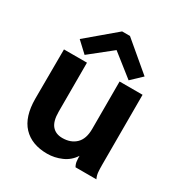

<svg xmlns="http://www.w3.org/2000/svg" viewBox="-165 -803 879 933"><g transform="rotate(30 275.0 -336.5)"><path d="M232 12Q145 12 97 -39Q49 -90 49 -192L50 -468H179V-193Q179 -140 199.5 -115.5Q220 -91 258 -91Q305 -91 333.5 -118.5Q362 -146 362 -202V-468H491V-75Q491 -52 492.5 -34.5Q494 -17 502 0H385Q377 -14 375.5 -28.5Q374 -43 374 -58Q351 -22 312 -5Q273 12 232 12ZM150 -495 91 -550 251 -685H295L455 -550L397 -495L273 -593Z"/></g></svg>

Font: Inconsolata SemiExpanded ExtraBold
Style: Regular
Weight: 800
Width: 6
Monospace: yes
Designer: Raph Levien, Cyreal, Brenton Simpson
Foundry: Raph Levien, Cyreal, Google
Version: Version 3.001; ttfautohint (v1.8.2.53-6de2)